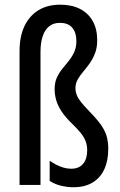

<svg xmlns="http://www.w3.org/2000/svg" viewBox="-20 -785 510 815"><path d="M392.6 -614.3Q392.6 -582.5 383.3 -558.6Q374 -534.7 360.4 -515.6Q346.7 -496.6 333 -480.5Q319.3 -464.4 309.8 -447.5Q300.3 -430.7 300.3 -411.1Q300.3 -395 306.4 -380.4Q312.5 -365.7 325 -350.3Q337.4 -335 355 -316.9Q385.7 -285.6 404.3 -261Q422.9 -236.3 431.2 -211.4Q439.5 -186.5 439.5 -153.3Q439.5 -102.5 422.4 -65.9Q405.3 -29.3 372.3 -9.8Q339.4 9.8 291.5 9.8Q266.1 9.8 239.3 3.4Q212.4 -2.9 190.9 -17.1V-102.5Q204.6 -93.3 219.2 -85.7Q233.9 -78.1 249.5 -73.5Q265.1 -68.8 282.7 -68.8Q315.4 -68.8 332.8 -89.8Q350.1 -110.8 350.1 -146.5Q350.1 -167.5 343.8 -184.8Q337.4 -202.1 323.2 -220Q309.1 -237.8 285.6 -260.3Q256.8 -288.1 240.7 -313Q224.6 -337.9 218.3 -360.8Q211.9 -383.8 211.9 -406.2Q211.9 -434.6 221.2 -455.1Q230.5 -475.6 244.1 -492.4Q257.8 -509.3 271.5 -526.1Q285.2 -543 294.7 -563.2Q304.2 -583.5 304.2 -610.4Q304.2 -646.5 286.9 -667.2Q269.5 -688 233.9 -688Q207 -688 189 -673.6Q170.9 -659.2 161.4 -631.6Q151.9 -604 151.9 -563.5V0H63V-568.4Q63 -629.9 83.7 -673.8Q104.5 -717.8 143.1 -741.5Q181.6 -765.1 235.4 -765.1Q284.2 -765.1 319.3 -747.3Q354.5 -729.5 373.5 -695.8Q392.6 -662.1 392.6 -614.3Z"/></svg>

Font: Open Sans Condensed Medium
Style: Regular
Weight: 500
Width: 3
Designer: Monotype Design Team
Foundry: Monotype Imaging Inc.
Version: Version 3.000